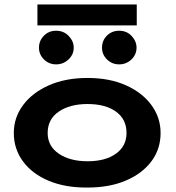

<svg xmlns="http://www.w3.org/2000/svg" viewBox="-20 -832 790 862"><path d="M373 10Q274 11 199.5 -20Q125 -51 83.5 -107Q42 -163 42 -235Q42 -304 83.5 -360Q125 -416 199.5 -449Q274 -482 373 -482Q472 -482 545.5 -449Q619 -416 660 -360Q701 -304 701 -235Q701 -163 660 -108Q619 -53 545.5 -21.5Q472 10 373 10ZM373 -108Q453 -108 500.5 -142Q548 -176 548 -235Q548 -297 500.5 -331Q453 -365 373 -365Q294 -365 244 -331Q194 -297 194 -235Q194 -176 244 -142Q294 -108 373 -108ZM232 -543Q200 -543 177.5 -565Q155 -587 155 -618Q155 -649 177 -671.5Q199 -694 232 -694Q266 -694 288.5 -670.5Q311 -647 311 -618Q311 -587 287.5 -565Q264 -543 232 -543ZM515 -543Q483 -543 460.5 -565Q438 -587 438 -618Q438 -650 460 -672Q482 -694 515 -694Q549 -694 571 -670.5Q593 -647 593 -618Q593 -587 570 -565Q547 -543 515 -543ZM148 -718V-812H594V-718Z"/></svg>

Font: Inconsolata ExtraExpanded Black
Style: Regular
Weight: 900
Width: 8
Monospace: yes
Designer: Raph Levien, Cyreal, Brenton Simpson
Foundry: Raph Levien, Cyreal, Google
Version: Version 3.001; ttfautohint (v1.8.2.53-6de2)